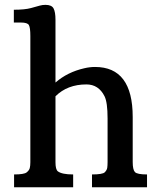

<svg xmlns="http://www.w3.org/2000/svg" viewBox="-20 -786 665 806"><path d="M342.8 -431.6Q262.7 -431.6 212.9 -381.8V-105Q212.9 -74.7 222.7 -66.9Q239.7 -53.7 287.1 -53.7V0H39.1V-53.7Q81.1 -53.7 91.8 -62.3Q102.5 -70.8 105 -80.6Q107.4 -90.3 107.4 -105V-634.8Q107.4 -669.9 101.3 -680.7Q95.2 -691.4 67.9 -691.4H38.1V-745.1Q84 -745.1 110.1 -752.2Q136.2 -759.3 147.2 -762.5Q158.2 -765.6 170.9 -765.6Q196.8 -765.6 204.8 -750.7Q212.9 -735.8 212.9 -703.1V-439.5Q263.2 -483.4 334 -499.5Q356.9 -504.9 378.9 -504.9Q537.1 -504.9 537.1 -294.9V-106Q537.1 -73.7 546.4 -63.7Q555.7 -53.7 597.2 -53.7V0H366.2V-53.7Q410.6 -53.7 419.7 -62.7Q428.7 -71.8 430.2 -81.5Q431.6 -91.3 431.6 -106V-288.6Q431.6 -356.4 418.9 -381.8Q394 -431.6 342.8 -431.6Z"/></svg>

Font: Arbutus Slab
Style: Regular
Weight: 400
Version: Version 1.002; ttfautohint (v0.92) -l 10 -r 16 -G 200 -x 7 -